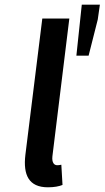

<svg xmlns="http://www.w3.org/2000/svg" viewBox="-20 -785 445 817"><path d="M88 -126C78 -41 102 12 184 12C211 12 231 8 246 2L241 -84C232 -82 228 -82 223 -82C211 -82 200 -92 203 -120L275 -706H160ZM357 -548 396 -702 405 -765H328L305 -548Z"/></svg>

Font: Falling Sky
Style: Obl
Weight: 400
Designer: Paul D. Hunt
Foundry: Adobe Systems Incorporated
Version: Version 1.02